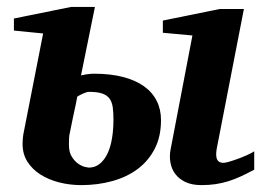

<svg xmlns="http://www.w3.org/2000/svg" viewBox="-20 -520 751 552"><path d="M306.2 -175.8Q306.2 -196.3 304.2 -211.2Q302.2 -226.1 295.2 -236.1Q288.1 -246.1 274.2 -251Q260.3 -255.9 236.8 -255.9Q229.5 -255.9 219.2 -251.2Q209 -246.6 202.1 -242.2Q201.2 -236.3 197.8 -219.7Q194.3 -203.1 190.4 -185.5Q186 -165 181.2 -140.1Q178.7 -130.4 178.5 -121.3Q178.2 -112.3 178.2 -104Q178.2 -82 186.8 -68.8Q195.3 -55.7 205.6 -48.8Q215.8 -42 224.9 -40Q233.9 -38.1 234.9 -38.1Q253.4 -38.1 266.8 -49.1Q280.3 -60.1 289.1 -78.6Q297.9 -97.2 302 -122.3Q306.2 -147.5 306.2 -175.8ZM442.9 -174.8Q442.9 -127 424.6 -91.8Q406.2 -56.6 375.2 -33.7Q344.2 -10.7 302.5 0.7Q260.7 12.2 213.9 12.2Q180.7 12.2 150.1 4.4Q119.6 -3.4 96.2 -18.3Q72.8 -33.2 58.8 -55.2Q44.9 -77.1 44.9 -106Q44.9 -112.8 45.4 -119.1Q45.9 -125.5 46.9 -132.8L104 -423.8L20 -432.1V-466.8L184.1 -500H252.9L212.9 -303.2Q223.6 -305.7 233.2 -306.9Q242.7 -308.1 250 -308.1Q297.4 -308.1 333.3 -298.8Q369.1 -289.6 393.6 -272.2Q418 -254.9 430.4 -230.2Q442.9 -205.6 442.9 -174.8ZM710.9 -32.2Q690.9 -21.5 673.1 -13.2Q655.3 -4.9 637.5 0.7Q619.6 6.3 600.6 9.3Q581.5 12.2 559.1 12.2Q531.7 12.2 512.9 3.2Q494.1 -5.9 483.6 -20.3Q473.1 -34.7 470 -52.7Q466.8 -70.8 470.2 -88.9L533.2 -418L448.2 -425.8V-460.9L611.8 -494.1H681.2L604 -97.2Q602.1 -88.4 601.6 -80.1Q601.1 -71.8 602.8 -65.4Q604.5 -59.1 609.4 -55.4Q614.3 -51.8 623 -51.8Q627 -51.8 638.2 -54.9Q649.4 -58.1 662.8 -63Q676.3 -67.9 689.5 -73.7Q702.6 -79.6 710.9 -85Z"/></svg>

Font: Charis SIL Cyr
Style: Bold Italic
Weight: 700
Italic angle: -11°
Foundry: SIL International
Version: Version 5.000